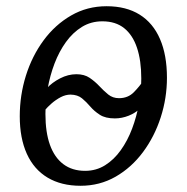

<svg xmlns="http://www.w3.org/2000/svg" viewBox="-20 -587 600 617"><path d="M239 10Q177 10 133 -16.2Q89 -42.5 66.2 -92.8Q43.5 -143 43.5 -213.5Q43.5 -280.5 63.2 -343.8Q83 -407 120 -457.2Q157 -507.5 208.5 -537.2Q260 -567 322.5 -567Q385.5 -567 428.8 -540Q472 -513 494.2 -461.5Q516.5 -410 516.5 -337Q516.5 -272 496.5 -210Q476.5 -148 439.5 -98.2Q402.5 -48.5 351.5 -19.2Q300.5 10 239 10ZM253.5 -38Q289 -38 317.8 -56Q346.5 -74 368.2 -104.5Q390 -135 404.5 -173.5Q419 -212 426.5 -253.8Q434 -295.5 434 -335Q434 -392.5 420.2 -433.5Q406.5 -474.5 379 -496.5Q351.5 -518.5 309 -518.5Q272.5 -518.5 243.2 -500.5Q214 -482.5 192 -452Q170 -421.5 155.2 -382.8Q140.5 -344 133.2 -302.2Q126 -260.5 126 -220.5Q126 -162 140.5 -121.5Q155 -81 183.5 -59.5Q212 -38 253.5 -38ZM349 -206.5Q319 -206.5 301 -218Q283 -229.5 270.2 -244.5Q257.5 -259.5 243.5 -271Q229.5 -282.5 207 -283Q191 -283 175.2 -274.8Q159.5 -266.5 146 -254.8Q132.5 -243 123 -231.5L130 -303Q147.5 -322 173.2 -335.2Q199 -348.5 225.5 -348.5Q251 -348.5 268.2 -336.8Q285.5 -325 299.5 -310Q313.5 -295 328 -283.2Q342.5 -271.5 362.5 -271.5Q391.5 -271.5 410.5 -291Q429.5 -310.5 440.5 -328L430 -238.5Q415.5 -224 393.5 -215.2Q371.5 -206.5 349 -206.5Z"/></svg>

Font: Merriweather 20pt Light
Style: Italic
Weight: 300
Italic angle: -7.8°
Version: Version 2.101